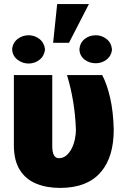

<svg xmlns="http://www.w3.org/2000/svg" viewBox="-20 -915 631 945"><path d="M275.6 9.9Q209.2 9.9 157.7 -11.4Q105.8 -32.7 76.7 -79.9Q49 -125 48.3 -197.4V-545.5H237.2V-196Q237.2 -136.4 269.9 -136.4Q290.5 -136.4 306.3 -149.7Q322.1 -163 332.6 -183.6Q343 -204.2 348.4 -229Q353.7 -253.9 353.7 -277Q348.4 -419.4 309.7 -545.5H483Q506.4 -501.4 522 -434.1Q537.6 -366.8 539.8 -277Q539.8 -143.8 478 -70Q411.2 9.9 275.6 9.9ZM319.6 -704.5H241.5L261.4 -894.9H417.6ZM120.7 -602.3Q90.2 -602.3 65.7 -621.4Q41.2 -641 39.8 -671.9Q42.3 -704.2 66.4 -723Q90.2 -741.5 120.7 -741.5Q150.6 -741.5 174.4 -723Q197.8 -704.5 201.7 -671.9Q197.8 -639.2 174.4 -620.7Q150.6 -602.3 120.7 -602.3ZM451.7 -603.7Q418.7 -603.7 395.6 -622.2Q372.2 -641 370.7 -671.9Q373.6 -704.5 396.7 -723Q419.7 -741.5 451.7 -741.5Q480.5 -741.5 503.9 -723.4Q527.7 -705.3 531.2 -671.9Q528.8 -641 505 -622.2Q481.9 -603.7 451.7 -603.7Z"/></svg>

Font: Linik Sans Black
Style: Regular
Weight: 900
Designer: Fonts by Rasmus Andersson / Changes by Cristiano Sobral with parts from Marc Monis
Foundry: rsms
Version: Version 3.020; ttfautohint (v1.6)